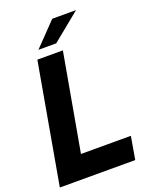

<svg xmlns="http://www.w3.org/2000/svg" viewBox="-173 -1054 904 1146"><g transform="rotate(-20 278.5 -481.0)"><path d="M482 0H3L138 -763H300L190 -145H507ZM277 -816H164L305 -962H456Z"/></g></svg>

Font: Open Sauce Sans ExBold Italic
Style: Regular
Weight: 800
Italic angle: -10°
Designer: Alfredo Marco Pradil
Foundry: Creative Sauce Fz LLC
Version: Version 1.477